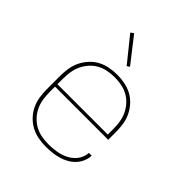

<svg xmlns="http://www.w3.org/2000/svg" viewBox="-207 -876 1014 1014"><g transform="rotate(45 300.0 -369.0)"><path d="M301 8Q272 8 243.5 2.5Q215 -3 190 -16.5Q165 -30 145 -51Q125 -72 112.5 -98Q100 -124 95.5 -152.5Q91 -181 91 -210V-310Q91 -339 95.5 -367.5Q100 -396 112.5 -421.5Q125 -447 144.5 -468.5Q164 -490 189 -503.5Q214 -517 242.5 -522.5Q271 -528 300 -528Q329 -528 357.5 -522.5Q386 -517 411 -503.5Q436 -490 455.5 -468.5Q475 -447 487.5 -421.5Q500 -396 504.5 -367.5Q509 -339 509 -310V-251H112V-210Q112 -184 116 -158Q120 -132 131 -108.5Q142 -85 160 -65.5Q178 -46 200.5 -33.5Q223 -21 249 -16Q275 -11 301 -11Q321 -11 341.5 -13Q362 -15 381.5 -20Q401 -25 419.5 -34.5Q438 -44 452.5 -58Q467 -72 476 -91Q485 -110 486 -130H507Q506 -107 496.5 -85.5Q487 -64 471 -47.5Q455 -31 434.5 -20Q414 -9 392 -3Q370 3 347 5.5Q324 8 301 8ZM488 -269V-310Q488 -336 484 -362Q480 -388 469 -411.5Q458 -435 440.5 -454.5Q423 -474 400.5 -486.5Q378 -499 352 -504Q326 -509 300 -509Q274 -509 248 -504Q222 -499 199.5 -486.5Q177 -474 159.5 -454.5Q142 -435 131 -411.5Q120 -388 116 -362Q112 -336 112 -310V-269ZM303 -595 191 -734 208 -746 318 -605Z"/></g></svg>

Font: Iosevka Thin Extended
Style: Regular
Weight: 100
Width: 7
Monospace: yes
Designer: Belleve Invis
Foundry: Belleve Invis
Version: Version 32.5.0; ttfautohint (v1.8.4)